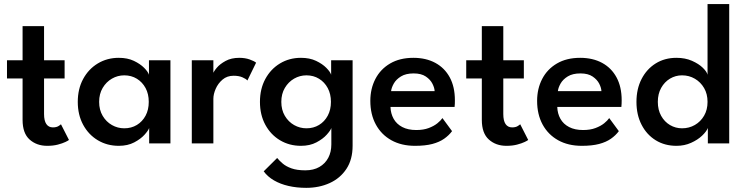

<svg xmlns="http://www.w3.org/2000/svg" viewBox="-20 -708 3666 948"><path d="M14.5 -410.5H91.5V-579H197.5V-410.5H299V-320.5H197.5V-145Q197.5 -112 208.8 -95.5Q220 -79 241 -79Q258.5 -79 268.8 -85.5Q279 -92 281 -94.5L320.5 -17Q317.5 -14 303 -7Q288.5 0 265.5 6Q242.5 12 213 12Q161 12 126.2 -19Q91.5 -50 91.5 -116V-320.5H14.5Z M716.5 0V-76Q712.5 -64 693.8 -43Q675 -22 642.8 -5Q610.5 12 566.5 12Q509 12 463 -15.5Q417 -43 390.5 -92Q364 -141 364 -205Q364 -269 390.5 -318Q417 -367 463 -394.8Q509 -422.5 566.5 -422.5Q609.5 -422.5 641 -407.5Q672.5 -392.5 691.8 -373Q711 -353.5 715.5 -339V-410.5H821.5V0ZM469.5 -205Q469.5 -165.5 487 -136Q504.5 -106.5 532.8 -90.5Q561 -74.5 593.5 -74.5Q628.5 -74.5 655.8 -91Q683 -107.5 698.8 -136.8Q714.5 -166 714.5 -205Q714.5 -244 698.8 -273.2Q683 -302.5 655.8 -319.2Q628.5 -336 593.5 -336Q561 -336 532.8 -319.8Q504.5 -303.5 487 -274Q469.5 -244.5 469.5 -205Z M1033.5 0H927V-410.5H1033.5V-342H1031Q1034.5 -354.5 1050.2 -373.2Q1066 -392 1094 -407.2Q1122 -422.5 1161.5 -422.5Q1190 -422.5 1212.5 -414.5Q1235 -406.5 1244.5 -398.5L1201.5 -310.5Q1195 -318.5 1177.2 -326.2Q1159.5 -334 1133.5 -334Q1101 -334 1078.8 -315Q1056.5 -296 1045 -269.5Q1033.5 -243 1033.5 -220Z M1492 219.5Q1445 219.5 1404.8 210.2Q1364.5 201 1333 182.8Q1301.5 164.5 1282 138L1348.5 72Q1359 85 1375.5 99.2Q1392 113.5 1419 123.2Q1446 133 1487.5 133Q1528 133 1556.8 116.5Q1585.5 100 1600.8 71.2Q1616 42.5 1616 5V-7.5H1721V11.5Q1721 79.5 1690.5 125.8Q1660 172 1608 195.8Q1556 219.5 1492 219.5ZM1616 0V-76Q1612 -64 1593.2 -43Q1574.5 -22 1542.2 -5Q1510 12 1466 12Q1408.5 12 1362.5 -15.5Q1316.5 -43 1290 -92Q1263.5 -141 1263.5 -205Q1263.5 -269 1290 -318Q1316.5 -367 1362.5 -394.8Q1408.5 -422.5 1466 -422.5Q1509 -422.5 1540.5 -407.5Q1572 -392.5 1591.2 -373Q1610.5 -353.5 1615 -339V-410.5H1721V0ZM1369 -205Q1369 -165.5 1386.5 -136Q1404 -106.5 1432.2 -90.5Q1460.5 -74.5 1493 -74.5Q1528 -74.5 1555.2 -91Q1582.5 -107.5 1598.2 -136.8Q1614 -166 1614 -205Q1614 -244 1598.2 -273.2Q1582.5 -302.5 1555.2 -319.2Q1528 -336 1493 -336Q1460.5 -336 1432.2 -319.8Q1404 -303.5 1386.5 -274Q1369 -244.5 1369 -205Z M1908 -180Q1909 -147.5 1923.5 -121.5Q1938 -95.5 1966.2 -80.8Q1994.5 -66 2035.5 -66Q2071 -66 2096.8 -75.8Q2122.5 -85.5 2139.5 -99.2Q2156.5 -113 2164.5 -125L2212 -60.5Q2196.5 -39.5 2173 -23Q2149.5 -6.5 2114.8 2.8Q2080 12 2029 12Q1962 12 1912.5 -15.5Q1863 -43 1835.8 -93Q1808.5 -143 1808.5 -210Q1808.5 -270 1833.5 -318.2Q1858.5 -366.5 1906.2 -394.5Q1954 -422.5 2021 -422.5Q2083.5 -422.5 2129.5 -397.5Q2175.5 -372.5 2200.8 -325.8Q2226 -279 2226 -213Q2226 -209 2225.8 -196.5Q2225.5 -184 2224.5 -180ZM2126 -258Q2125.5 -274 2115.2 -294.5Q2105 -315 2082.5 -330.2Q2060 -345.5 2022.5 -345.5Q1984 -345.5 1960 -330.8Q1936 -316 1924.5 -295.8Q1913 -275.5 1911 -258Z M2282 -410.5H2359V-579H2465V-410.5H2566.5V-320.5H2465V-145Q2465 -112 2476.2 -95.5Q2487.5 -79 2508.5 -79Q2526 -79 2536.2 -85.5Q2546.5 -92 2548.5 -94.5L2588 -17Q2585 -14 2570.5 -7Q2556 0 2533 6Q2510 12 2480.5 12Q2428.5 12 2393.8 -19Q2359 -50 2359 -116V-320.5H2282Z M2731.5 -180Q2732.5 -147.5 2747 -121.5Q2761.5 -95.5 2789.8 -80.8Q2818 -66 2859 -66Q2894.5 -66 2920.2 -75.8Q2946 -85.5 2963 -99.2Q2980 -113 2988 -125L3035.5 -60.5Q3020 -39.5 2996.5 -23Q2973 -6.5 2938.2 2.8Q2903.5 12 2852.5 12Q2785.5 12 2736 -15.5Q2686.5 -43 2659.2 -93Q2632 -143 2632 -210Q2632 -270 2657 -318.2Q2682 -366.5 2729.8 -394.5Q2777.5 -422.5 2844.5 -422.5Q2907 -422.5 2953 -397.5Q2999 -372.5 3024.2 -325.8Q3049.5 -279 3049.5 -213Q3049.5 -209 3049.2 -196.5Q3049 -184 3048 -180ZM2949.5 -258Q2949 -274 2938.8 -294.5Q2928.5 -315 2906 -330.2Q2883.5 -345.5 2846 -345.5Q2807.5 -345.5 2783.5 -330.8Q2759.5 -316 2748 -295.8Q2736.5 -275.5 2734.5 -258Z M3320 12Q3262 12 3217.5 -15.5Q3173 -43 3147.8 -92Q3122.5 -141 3122.5 -205Q3122.5 -269 3147.8 -318Q3173 -367 3217.5 -394.8Q3262 -422.5 3320 -422.5Q3363 -422.5 3396.5 -407.8Q3430 -393 3450 -373.5Q3470 -354 3473.5 -339V-688H3580.5V0H3475V-76Q3468 -58.5 3446.5 -38Q3425 -17.5 3392.2 -2.8Q3359.5 12 3320 12ZM3347.5 -74.5Q3382.5 -74.5 3411 -91Q3439.5 -107.5 3456.5 -136.8Q3473.5 -166 3473.5 -205Q3473.5 -244 3456.5 -273.2Q3439.5 -302.5 3411 -319.2Q3382.5 -336 3347.5 -336Q3315.5 -336 3288.2 -319.8Q3261 -303.5 3244.5 -274Q3228 -244.5 3228 -205Q3228 -165.5 3244.5 -136Q3261 -106.5 3288.2 -90.5Q3315.5 -74.5 3347.5 -74.5Z"/></svg>

Font: League Spartan Medium
Style: Regular
Weight: 500
Foundry: The League of Moveable Type
Version: Version 2.002